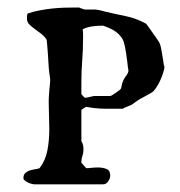

<svg xmlns="http://www.w3.org/2000/svg" viewBox="-20 -480 469 500"><path d="M41 -16.1Q41 -24.9 45.7 -29.3Q50.3 -33.7 56.9 -35.9Q63.5 -38.1 70.6 -39.1Q77.6 -40 83 -42Q98.6 -62.5 103.5 -88.9Q108.4 -115.2 108.4 -142.6Q108.4 -160.6 107.7 -177.7Q106.9 -194.8 106.9 -210.4V-220.7Q106.9 -222.7 107.4 -230.2Q107.9 -237.8 108.6 -246.3Q109.4 -254.9 110.1 -262.5Q110.8 -270 110.8 -272Q110.8 -273.4 110.1 -278.3Q109.4 -283.2 108.6 -288.6Q107.9 -293.9 107.4 -298.8Q106.9 -303.7 106.9 -305.2Q106.4 -308.6 106 -318.6Q105.5 -328.6 104.7 -340.1Q104 -351.6 103 -361.6Q102.1 -371.6 101.6 -376Q96.2 -385.3 87.6 -391.8Q79.1 -398.4 70.8 -404.3Q62.5 -410.2 56.4 -416.3Q50.3 -422.4 50.3 -430.7V-436.5Q50.3 -439.9 51 -442.6Q51.8 -445.3 55.2 -445.8Q68.4 -450.2 84 -453.1Q99.6 -456.1 115.7 -457.8Q131.8 -459.5 147.2 -460Q162.6 -460.4 175.8 -460.4H186Q188 -459.5 193.8 -457.3Q199.7 -455.1 200.7 -455.1H228.5Q229.5 -455.1 232.7 -454.6Q235.8 -454.1 239.5 -453.4Q243.2 -452.6 246.6 -451.7Q250 -450.7 252 -450.2Q278.8 -443.8 307.4 -438Q335.9 -432.1 360.8 -418Q362.8 -415.5 367.4 -408.9Q372.1 -402.3 377.4 -394.8Q382.8 -387.2 387.5 -380.4Q392.1 -373.5 394 -370.6Q394.5 -369.6 396.2 -366Q397.9 -362.3 397.9 -361.3Q398.4 -359.9 399.7 -353.3Q400.9 -346.7 402.3 -338.6Q403.8 -330.6 405 -322.5Q406.2 -314.5 406.7 -310.1Q406.7 -309.6 407.2 -309.1Q408.2 -308.1 408.2 -306.6Q408.2 -300.8 405 -290.8Q401.9 -280.8 397.2 -270.5Q392.6 -260.3 386.7 -251.5Q380.9 -242.7 375.5 -239.3Q374 -238.3 368.9 -235.4Q363.8 -232.4 358.2 -229.5Q352.5 -226.6 347.9 -223.9Q343.3 -221.2 342.3 -220.7Q341.3 -220.2 338.4 -218.3Q335.4 -216.3 332.3 -213.9Q329.1 -211.4 326.2 -209.5Q323.2 -207.5 322.3 -207Q321.8 -206.5 319.8 -205.8Q317.9 -205.1 315.7 -204.1Q313.5 -203.1 311.5 -202.4Q309.6 -201.7 309.6 -201.7Q307.6 -201.2 304.2 -199.5Q300.8 -197.8 300.3 -196.8H273.9Q263.7 -196.8 255.9 -196.8Q248 -196.8 240.2 -197.3Q232.4 -197.8 224.1 -198.7Q215.8 -199.7 204.6 -201.7Q200.7 -200.2 198.2 -198.2Q191.9 -194.8 191.9 -192.4V-112.3Q195.8 -106 196.5 -101.1Q197.3 -96.2 197.3 -89.4Q197.3 -81.1 194.6 -73.7Q191.9 -66.4 191.9 -58.1V-56.6Q193.4 -54.2 198.5 -48.8Q203.6 -43.5 204.6 -42Q210.4 -42 218.5 -43Q226.6 -43.9 234.9 -43.9Q247.6 -43.9 257.3 -40Q267.1 -36.1 267.1 -22.9Q267.1 -16.1 262 -8.1Q256.8 0 248.5 0H68.8Q66.9 0 62.3 -1.2Q57.6 -2.4 53 -4.6Q48.3 -6.8 44.7 -9.8Q41 -12.7 41 -16.1ZM191.9 -234.9Q192.9 -233.4 196 -230Q199.2 -226.6 200.7 -225.6H203.1H204.6Q205.6 -225.6 208.5 -226.3Q211.4 -227.1 214.8 -227.8Q218.3 -228.5 221.2 -229.2Q224.1 -230 225.1 -230H233.4H261.2H267.1Q268.6 -230 272.5 -232.4Q276.4 -234.9 280.8 -237.8Q285.2 -240.7 289.3 -243.9Q293.5 -247.1 294.9 -249Q295.4 -249.5 295.9 -252.2Q296.4 -254.9 297.1 -258.1Q297.9 -261.2 298.6 -264.2Q299.3 -267.1 300.3 -267.6Q301.3 -272 303.5 -275.4Q305.7 -278.8 308.1 -282Q310.5 -285.2 312.5 -288.8Q314.5 -292.5 314.5 -297.4Q314.5 -299.3 313.5 -302.2Q313 -303.7 313 -305.2Q312.5 -311 311.3 -320.6Q310.1 -330.1 308.6 -339.8Q307.1 -349.6 305.7 -356.9Q304.2 -364.3 303.7 -365.7Q301.3 -376 295.7 -383.5Q290 -391.1 282.5 -396.7Q274.9 -402.3 266.1 -406.2Q257.3 -410.2 248.5 -413.1H245.1Q234.4 -413.1 220.9 -411.4Q207.5 -409.7 195.3 -403.8Q196.3 -397.5 196.3 -391.6Q196.3 -385.7 196.3 -379.4Q196.3 -350.6 194.1 -322.5Q191.9 -294.4 191.9 -264.2Z"/></svg>

Font: IM FELL English SC
Style: Regular
Weight: 400
Designer: Igino Marini
Foundry: Igino Marini
Version: 3.00